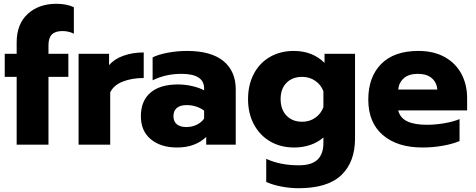

<svg xmlns="http://www.w3.org/2000/svg" viewBox="-20 -764 2512 1014"><path d="M68 -358H5V-480H68V-540Q68 -637 126.5 -690.5Q185 -744 278 -744Q331 -744 370 -726V-586Q343 -600 310 -600Q272 -600 254 -582Q236 -564 236 -525V-480H341V-358H236V0H68Z M395 -480H556V-420Q583 -452 631.5 -469.5Q680 -487 739 -487V-352Q676 -352 628 -333Q580 -314 562 -276V0H395Z M724 -150Q724 -231 774.5 -274.5Q825 -318 920 -318Q957 -318 994.5 -309.5Q1032 -301 1058 -287V-297Q1058 -374 938 -374Q855 -374 786 -340V-461Q816 -476 865.5 -485.5Q915 -495 968 -495Q1095 -495 1160 -441.5Q1225 -388 1225 -292V0H1069V-41Q1043 -15 1004 0Q965 15 915 15Q829 15 776.5 -28.5Q724 -72 724 -150ZM1058 -138V-180Q1017 -209 965 -209Q932 -209 914 -194Q896 -179 896 -150Q896 -123 913.5 -108Q931 -93 964 -93Q994 -93 1019.5 -105.5Q1045 -118 1058 -138Z M1386 197V75Q1461 109 1557 109Q1626 109 1657 79Q1688 49 1688 -9V-38Q1660 -13 1620 1Q1580 15 1534 15Q1462 15 1407 -17Q1352 -49 1321 -107Q1290 -165 1290 -240Q1290 -316 1320.5 -374Q1351 -432 1406 -463.5Q1461 -495 1532 -495Q1630 -495 1694 -432V-480H1855V-33Q1855 92 1782.5 161Q1710 230 1557 230Q1511 230 1465 221Q1419 212 1386 197ZM1688 -198V-282Q1675 -317 1644.5 -337.5Q1614 -358 1576 -358Q1524 -358 1493 -326.5Q1462 -295 1462 -241Q1462 -186 1493 -153.5Q1524 -121 1576 -121Q1615 -121 1645 -142Q1675 -163 1688 -198Z M1925 -238Q1925 -357 1993 -426Q2061 -495 2189 -495Q2271 -495 2329 -462.5Q2387 -430 2417 -373.5Q2447 -317 2447 -246V-181H2083Q2093 -141 2131 -123Q2169 -105 2234 -105Q2279 -105 2326 -113Q2373 -121 2407 -135V-19Q2372 -4 2319.5 5.5Q2267 15 2212 15Q2078 15 2001.5 -51Q1925 -117 1925 -238ZM2290 -291Q2286 -330 2259.5 -352Q2233 -374 2186 -374Q2140 -374 2113.5 -351.5Q2087 -329 2083 -291Z"/></svg>

Font: Readiness
Style: Bold
Weight: 700
Designer: Katatrad Team
Foundry: CadsonDemak
Version: Version 1.00;January 16, 2020;FontCreator 12.0.0.2550 64-bit